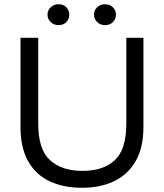

<svg xmlns="http://www.w3.org/2000/svg" viewBox="-20 -879 775 909"><path d="M368 10Q280 10 214.5 -21Q149 -52 113 -116Q77 -180 77 -277V-700H161V-293Q161 -172 216.5 -121Q272 -70 370 -70Q470 -70 524 -121Q578 -172 578 -293V-700H659V-277Q659 -180 622.5 -116.5Q586 -53 521 -21.5Q456 10 368 10ZM257 -760Q235 -760 220 -774.5Q205 -789 205 -810Q205 -830 220 -844.5Q235 -859 257 -859Q280 -859 294 -844.5Q308 -830 308 -810Q308 -789 294 -774.5Q280 -760 257 -760ZM477 -760Q455 -760 440 -774.5Q425 -789 425 -810Q425 -830 440 -844.5Q455 -859 477 -859Q500 -859 514.5 -844.5Q529 -830 529 -810Q529 -789 514.5 -774.5Q500 -760 477 -760Z"/></svg>

Font: REM Light
Style: Regular
Weight: 300
Designer: Octavio Pardo
Foundry: Ashler Design
Version: Version 1.005;gftools[0.9.28]